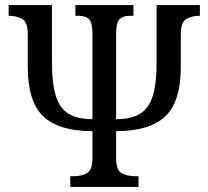

<svg xmlns="http://www.w3.org/2000/svg" viewBox="-20 -734 816 754"><path d="M256 0V-42H268Q300 -42 321.5 -54Q343 -66 343 -114V-219Q211 -219 150 -277Q89 -335 89 -472V-600Q89 -647 67 -659.5Q45 -672 14 -672V-714H184V-486Q184 -405 199.5 -356.5Q215 -308 250 -287Q285 -266 343 -266V-599Q343 -647 329 -659.5Q315 -672 288 -672H276V-714H504V-672H491Q464 -672 450 -659.5Q436 -647 436 -599V-266Q496 -266 530.5 -287.5Q565 -309 580 -357.5Q595 -406 595 -486V-714H765V-672Q734 -672 712 -659.5Q690 -647 690 -600V-472Q690 -333 628 -276Q566 -219 436 -219V-114Q436 -66 457.5 -54Q479 -42 512 -42H524V0Z"/></svg>

Font: Noto Serif SemiCondensed
Style: Regular
Weight: 400
Width: 4
Designer: Monotype Design Team
Foundry: Monotype Imaging Inc.
Version: Version 2.013